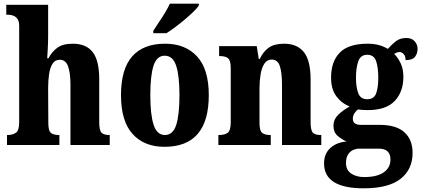

<svg xmlns="http://www.w3.org/2000/svg" viewBox="-20 -786 2284 1041"><path d="M18 0V-54H22Q48 -54 66 -66Q84 -78 84 -123V-646Q84 -672 73.5 -685Q63 -698 49.5 -702Q36 -706 27 -706H14V-760H241V-593Q241 -557 239 -522Q237 -487 236 -470H243Q260 -504 290 -526.5Q320 -549 375 -549Q447 -549 482.5 -503.5Q518 -458 518 -356V-125Q518 -79 530.5 -66.5Q543 -54 573 -54H575V0H362V-327Q362 -391 349 -426.5Q336 -462 304 -462Q278 -462 264.5 -440Q251 -418 246 -383Q241 -348 241 -308L242 -119Q242 -77 256 -65.5Q270 -54 299 -54H302V0Z M872 10Q762 10 699 -59.5Q636 -129 636 -270Q636 -411 696.5 -480Q757 -549 875 -549Q985 -549 1048.5 -480Q1112 -411 1112 -270Q1112 10 872 10ZM874 -54Q918 -54 935.5 -109Q953 -164 953 -270Q953 -376 935 -430Q917 -484 873 -484Q830 -484 812.5 -430Q795 -376 795 -270Q795 -164 813 -109Q831 -54 874 -54ZM811 -619Q824 -640 841.5 -665.5Q859 -691 875 -717.5Q891 -744 901 -766H1058V-756Q1050 -743 1030 -723.5Q1010 -704 984 -682Q958 -660 931.5 -640Q905 -620 882 -606H811Z M1164 0V-54H1168Q1198 -54 1214.5 -66Q1231 -78 1231 -123V-417Q1231 -459 1216 -470.5Q1201 -482 1172 -482H1168V-536H1372L1383 -466H1388Q1407 -506 1437 -527.5Q1467 -549 1521 -549Q1591 -549 1627.5 -503.5Q1664 -458 1664 -356V-125Q1664 -79 1676.5 -66.5Q1689 -54 1718 -54H1722V0H1509V-327Q1509 -391 1497.5 -427Q1486 -463 1453 -463Q1428 -463 1413.5 -441Q1399 -419 1393 -383.5Q1387 -348 1387 -308V-119Q1387 -77 1401.5 -65.5Q1416 -54 1445 -54H1448V0Z M1952 235Q1737 235 1737 100Q1737 48 1770.5 17Q1804 -14 1859 -19Q1833 -30 1810.5 -49.5Q1788 -69 1788 -105Q1788 -138 1812.5 -162.5Q1837 -187 1876 -209Q1833 -225 1804 -263.5Q1775 -302 1775 -364Q1775 -453 1822.5 -501Q1870 -549 1973 -549Q2007 -549 2033 -542Q2059 -535 2083 -521Q2104 -545 2126.5 -562.5Q2149 -580 2183 -580Q2212 -580 2228 -562.5Q2244 -545 2244 -521Q2244 -496 2230 -478Q2216 -460 2179 -460Q2179 -483 2168 -493.5Q2157 -504 2147 -504Q2138 -504 2130.5 -500.5Q2123 -497 2117 -494Q2138 -473 2152.5 -442.5Q2167 -412 2167 -369Q2167 -289 2120.5 -239Q2074 -189 1973 -189Q1963 -189 1946.5 -190Q1930 -191 1922 -193Q1912 -187 1902.5 -173Q1893 -159 1893 -142Q1893 -124 1905 -116.5Q1917 -109 1934 -109H2038Q2129 -109 2173 -68.5Q2217 -28 2217 43Q2217 132 2152 183.5Q2087 235 1952 235ZM1971 -248Q2008 -248 2019.5 -280Q2031 -312 2031 -365Q2031 -419 2019.5 -454Q2008 -489 1971 -489Q1935 -489 1922.5 -453.5Q1910 -418 1910 -364Q1910 -313 1922.5 -280.5Q1935 -248 1971 -248ZM1955 174Q2024 174 2060.5 148.5Q2097 123 2097 79Q2097 20 2034 20H1926Q1911 20 1895 27Q1879 34 1867.5 51Q1856 68 1856 98Q1856 136 1884 155Q1912 174 1955 174Z"/></svg>

Font: Noto Serif Thai Condensed ExtraBold
Style: Regular
Weight: 800
Width: 3
Designer: Monotype Design Team
Foundry: Monotype Imaging Inc.
Version: Version 2.002; ttfautohint (v1.8.4.7-5d5b)